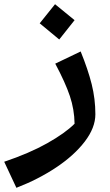

<svg xmlns="http://www.w3.org/2000/svg" viewBox="-87 -630 526 914"><path d="M-67 140Q52 100 137.5 52Q223 4 268 -41Q267 -109 245.5 -173Q224 -237 176 -327L297 -385Q332 -299 349.5 -229Q367 -159 367 -86Q367 -22 316.5 44Q266 110 180.5 167Q95 224 -9 264ZM102 -519 175 -610 268 -534 195 -442Z"/></svg>

Font: FiraGO Medium
Style: Italic
Weight: 500
Italic angle: -8°
Designer: bBox Type GmbH
Foundry: bBox Type GmbH
Version: Version 1.001